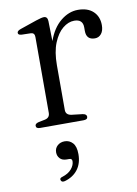

<svg xmlns="http://www.w3.org/2000/svg" viewBox="-83 -531 592 832"><g transform="rotate(-10 213.5 -115.0)"><path d="M184.5 -450 186.5 -361.5Q206 -416.5 242 -446Q278 -475.5 318.5 -475.5Q361.5 -475.5 385.5 -452.8Q409.5 -430 409.5 -392.5Q409.5 -368 398.5 -354.5Q387.5 -341 370.5 -341Q332.5 -341 332.5 -380.5V-396Q332.5 -432 294.5 -432Q268.5 -432 244 -412Q219.5 -392 203.5 -352.8Q187.5 -313.5 187.5 -255V-58Q187.5 -36 212.5 -32.5L260 -27Q278 -24.5 278 -12.5Q278 0 259.5 0H68.5Q51 0 51 -12.5Q51 -22 67 -26L94.5 -31.5Q117 -36 117 -58V-391.5Q117 -410 101 -411L59.5 -412Q44.5 -413 44.5 -422.5Q44.5 -431.5 61 -437L132.5 -461.5Q147.5 -466.5 155.2 -468.2Q163 -470 168 -470Q183.5 -470 184.5 -450ZM159 154.5Q139 154.5 128.8 143.5Q118.5 132.5 118.5 116.5Q118.5 98.5 131.2 87Q144 75.5 163 75.5Q184 75.5 198.2 91Q212.5 106.5 212.5 140.5Q212.5 181 192 208Q171.5 235 134.5 245.5Q120.5 249 117 239Q113 229 126.5 225.5Q154 217 168 200.2Q182 183.5 182 166Q182 154.5 170 154.5Z"/></g></svg>

Font: Fraunces 9pt Light
Style: Regular
Weight: 300
Version: Version 1.000;[0bf87f6ff]